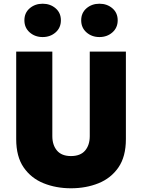

<svg xmlns="http://www.w3.org/2000/svg" viewBox="-20 -977 763 1031"><path d="M416 -868Q416 -908 444.5 -932.5Q473 -957 514 -957Q555 -957 583.5 -932.5Q612 -908 612 -868Q612 -828 583.5 -803Q555 -778 514 -778Q473 -778 444.5 -803Q416 -828 416 -868ZM111 -868Q111 -908 139.5 -932.5Q168 -957 209 -957Q250 -957 278.5 -932.5Q307 -908 307 -868Q307 -828 278.5 -803Q250 -778 209 -778Q168 -778 139.5 -803Q111 -828 111 -868ZM67 -700H261V-246Q261 -198 286 -168.5Q311 -139 361 -139Q412 -139 437 -168.5Q462 -198 462 -246V-700H656V-230Q656 -136 616 -78Q576 -20 509 7Q442 34 361 34Q281 34 214 7Q147 -20 107 -78Q67 -136 67 -230Z"/></svg>

Font: Jost* Heavy
Style: Regular
Weight: 800
Version: Version 3.7